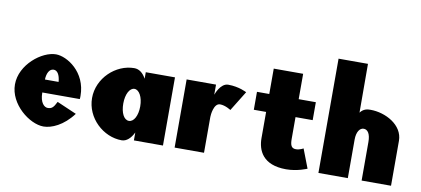

<svg xmlns="http://www.w3.org/2000/svg" viewBox="-77 -1134 3117 1423"><g transform="rotate(10 1482.0 -422.5)"><path d="M533 -232C534.2 -238 534.2 -249 534.2 -256C534.2 -436 385.5 -528 302.5 -528C197.4 -528 40.8 -406 40.8 -256C40.8 -107 197.4 15 302.5 15C362.6 15 450.5 -22 523 -119L375.2 -183C352.6 -137 339.4 -126 309.3 -126C285.6 -126 250.8 -153 250.8 -232ZM253.4 -330C255 -377 272.9 -413 305.1 -413C332.5 -413 352 -384 356.3 -330Z M621.1 -256C621.1 -106 752.4 15 891.5 15C928.4 15 960 -16 980.1 -58H981.1V0H1199.9V-513H980.1V-464C957.9 -505 927.9 -528 891.5 -528C752.4 -528 621.1 -406 621.1 -256ZM856.1 -256C856.1 -327 884.1 -377 919.4 -377C954.2 -377 983.6 -327 983.6 -256C983.6 -186 955.8 -136 919.4 -136C881.4 -136 856.1 -186 856.1 -256Z M1287.6 0H1508.8V-270C1508.8 -283 1515.7 -374 1564.2 -374C1604.7 -374 1645.9 -346 1645.9 -346L1738.4 -496C1738.4 -496 1680.9 -528 1598.4 -528C1539.4 -528 1509.9 -439 1509.9 -439H1508.8V-513H1287.6Z M1909.5 -513H1817V-378H1909.5V-181C1909.5 -90 1952 15 2128.3 15C2213.7 15 2285 -17 2285 -17L2230 -160C2230 -160 2203.7 -144 2175 -144C2140 -144 2130.8 -167 2130.8 -215V-378H2260V-513H2130.8V-704H1909.5Z M2591.1 -860H2369.8V0H2591.1V-290C2591.1 -350 2615.8 -381 2643.8 -381C2673.8 -381 2694.9 -352 2694.9 -290V0H2916.2V-338C2916.2 -458 2781.2 -528 2669.6 -528C2647 -528 2616.9 -526 2592.1 -493Z"/></g></svg>

Font: Blink
Style: Wide
Weight: 400
Designer: Mew Too
Foundry: Cannot Into Space Fonts
Version: Version 001.000